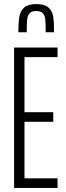

<svg xmlns="http://www.w3.org/2000/svg" viewBox="-20 -921 324 941"><path d="M49 0V-688H262V-641H100V-371H241V-324H100V-47H262V0ZM245 -763H204Q204 -805 202 -825Q200 -845 190 -856Q180 -867 158 -867Q135 -867 125 -856Q115 -845 113 -825Q111 -805 111 -763H70Q70 -812 75 -840Q80 -868 99 -884.5Q118 -901 158 -901Q198 -901 217 -884.5Q236 -868 240.5 -840.5Q245 -813 245 -763Z"/></svg>

Font: Saira Ultra Condensed Light
Style: Regular
Weight: 300
Width: 1
Designer: Hector Gatti with collaboration of the Omnibus-Type team
Foundry: Omnibus-Type
Version: Version 1.001; ttfautohint (v1.8)